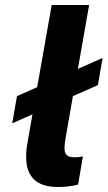

<svg xmlns="http://www.w3.org/2000/svg" viewBox="-20 -740 431 769"><path d="M211 9C241 9 268 6 293 -1L312 -114C301 -111 290 -110 279 -110C239 -110 233 -129 242 -183L272 -355L372 -399L391 -508L292 -464L337 -720H187L129 -391L48 -355L29 -246L110 -282L90 -168C69 -50 109 9 211 9Z"/></svg>

Font: Fixel Display
Style: Bold Italic
Weight: 700
Italic angle: -10°
Designer: AlfaBravo + MacPaw
Foundry: Kyrylo Tkachov, Marchela Mozhyna, Serhii Makarenko, Maria Weinstein, Zakhar Kryvoshyya
Version: Version 1.210;Glyphs 3.2 (3217)